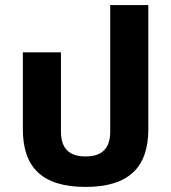

<svg xmlns="http://www.w3.org/2000/svg" viewBox="-20 -723 675 756"><path d="M317 13C490 13 564 -67 564 -214V-703H414V-205C414 -141 384 -107 317 -107C250 -107 220 -141 220 -205V-517H70V-214C70 -67 143 13 317 13Z"/></svg>

Font: Noto Sans Thai UI
Style: Bold
Weight: 700
Designer: Monotype Design Team
Foundry: Monotype Imaging Inc.
Version: Version 2.000